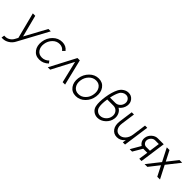

<svg xmlns="http://www.w3.org/2000/svg" viewBox="209 -1993 3485 3485"><g transform="rotate(45 1951.5 -250.0)"><path d="M80 -500 209 0 178 57Q155 101 113 127Q72 153 26 153H-2L-11 212H18Q80 212 137 176Q166 158 188.5 134Q211 110 227 80L541 -500H480L251 -78L142 -500Z M827 -512Q725 -512 649 -436Q573 -360 558 -250Q543 -139 597 -64Q652 12 753 12Q854 12 930 -63L897 -107Q840 -48 762 -48Q684 -48 643 -107Q603 -165 615 -250Q627 -334 684 -393Q741 -452 818 -452Q895 -452 937 -393L982 -437Q927 -512 827 -512Z M964 0 1226 -500H1286L1408 0H1346L1245 -420L1025 0Z M1764 -512Q1663 -512 1587 -436Q1510 -359 1495 -250Q1480 -139 1534 -64Q1589 12 1690 12Q1792 12 1868 -64Q1944 -140 1959 -250Q1974 -361 1920 -436Q1865 -512 1764 -512ZM1755 -452Q1833 -452 1874 -393Q1914 -335 1902 -250Q1896 -207 1879.5 -171.5Q1863 -136 1834 -107Q1777 -48 1699 -48Q1621 -48 1580 -107Q1540 -165 1552 -250Q1558 -293 1575.5 -328.5Q1593 -364 1621 -393Q1678 -452 1755 -452Z M2330 -712Q2276 -712 2229 -681Q2181 -649 2155 -598Q2106 -502 2084 -357Q2073 -284 2072 -224.5Q2071 -165 2081 -119Q2094 -59 2140 -24Q2187 12 2247 12Q2330 12 2398 -50Q2466 -112 2478 -199Q2487 -259 2462 -312Q2450 -338 2432.5 -357Q2415 -376 2391 -389Q2408 -402 2422.5 -417Q2437 -432 2448 -451Q2471 -489 2477 -531Q2488 -606 2444 -659Q2400 -712 2330 -712ZM2322 -652Q2370 -652 2398 -617Q2427 -580 2420 -531Q2412 -480 2374 -445Q2336 -410 2288 -410H2151Q2162 -464 2176.5 -507.5Q2191 -551 2208 -582Q2216 -598 2228.5 -610.5Q2241 -623 2257 -633Q2288 -652 2322 -652ZM2140 -350H2298Q2358 -350 2394 -306Q2430 -262 2421 -199Q2412 -135 2364 -92Q2315 -48 2256 -48Q2215 -48 2183 -72Q2167 -84 2156 -99.5Q2145 -115 2139 -134Q2128 -170 2128.5 -224Q2129 -278 2140 -350Z M2619 -500 2582 -232Q2575 -177 2582.5 -133Q2590 -89 2614 -55Q2662 12 2746 12Q2830 12 2888 -54Q2891 -57 2894 -60.5Q2897 -64 2900 -68L2890 0H2947L3017 -500H2960L2923 -232Q2911 -148 2863 -98Q2815 -48 2755 -48Q2693 -48 2660 -98Q2627 -147 2639 -232L2676 -500Z M3179 -195 3066 0H3128L3234 -180Q3236 -180 3238.5 -180Q3241 -180 3243 -180H3338L3312 0H3370L3440 -500H3288Q3226 -500 3174 -453Q3122 -406 3113 -340Q3104 -274 3142 -227Q3150 -217 3159.5 -209Q3169 -201 3179 -195ZM3374 -440 3346 -240H3251Q3212 -240 3188 -270Q3164 -300 3170 -340Q3176 -379 3208 -410Q3240 -440 3279 -440Z M3674 -196 3774 0H3844L3716 -249L3914 -500H3845L3689 -303L3588 -500H3519L3647 -250L3449 0H3520Z"/></g></svg>

Font: Unageo
Style: Light-Italic
Weight: 300
Designer: Richard Sepsi
Foundry: Richard Sepsi
Version: Version 2.000